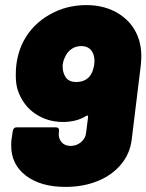

<svg xmlns="http://www.w3.org/2000/svg" viewBox="-20 -726 575 754"><path d="M535 -506Q535 -494 533 -470L497 -176Q490 -122 455 -80Q420 -38 363.5 -15Q307 8 237 8Q140 8 82 -36Q24 -80 24 -154Q24 -169 25 -176L30 -211Q31 -218 35 -222Q39 -226 46 -226H199Q206 -226 209.5 -222Q213 -218 212 -211L211 -204Q209 -183 221.5 -168Q234 -153 257 -153Q281 -153 298.5 -168Q316 -183 318 -204L326 -267Q326 -275 319 -271Q281 -247 227 -247Q167 -247 119 -279Q71 -311 50 -371Q42 -395 42 -429Q42 -456 44 -470Q51 -526 75 -569Q109 -631 174.5 -668.5Q240 -706 319 -706Q395 -706 450.5 -669.5Q506 -633 526 -569Q535 -539 535 -506ZM350 -472 351 -486Q351 -507 343 -521Q330 -545 299 -545Q268 -545 247 -521Q238 -510 232 -494.5Q226 -479 226 -464Q226 -443 236 -426Q248 -404 279 -404Q313 -404 332 -426Q345 -442 350 -472Z"/></svg>

Font: Barlow Black
Style: Italic
Weight: 900
Italic angle: -7°
Designer: Jeremy Tribby
Foundry: Tribby Type
Version: Version 1.408